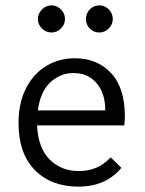

<svg xmlns="http://www.w3.org/2000/svg" viewBox="-20 -685 540 715"><path d="M49 -227Q49 -302 77 -356.5Q105 -411 152.5 -439.5Q200 -468 259 -468Q342 -468 393.5 -413Q445 -358 445 -251Q445 -240 443 -218H118Q122 -134 165 -91Q208 -48 274 -48Q346 -48 392 -99L432 -60Q374 10 272 10Q170 10 109.5 -52Q49 -114 49 -227ZM372 -274Q372 -338 339.5 -375.5Q307 -413 254 -413Q204 -413 167 -378Q130 -343 121 -274ZM121 -614Q121 -634 136 -649.5Q151 -665 172 -665Q192 -665 207 -650Q222 -635 222 -614Q222 -594 207 -579Q192 -564 172 -564Q151 -564 136 -579Q121 -594 121 -614ZM300 -614Q300 -635 314.5 -650Q329 -665 350 -665Q370 -665 385 -650Q400 -635 400 -614Q400 -594 385 -579Q370 -564 350 -564Q329 -564 314.5 -578.5Q300 -593 300 -614Z"/></svg>

Font: Vazir Code FD
Style: Code-FD
Weight: 400
Foundry: DejaVu fonts team - Redesigned by Saber Rastikerdar
Version: Version 1.1.2